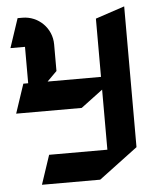

<svg xmlns="http://www.w3.org/2000/svg" viewBox="-51 -724 642 788"><g transform="rotate(-5 270.0 -330.0)"><path d="M90 20H330L490 -100V-680L370 -640V-400H150L190 -440V-550C190 -616.2 136.2 -670 70 -670H50L10 -550H70V-400H50L10 -280H280L370 -347.5V-100H130Z"/></g></svg>

Font: Abibas
Style: Medium
Weight: 500
Version: Version 0.3